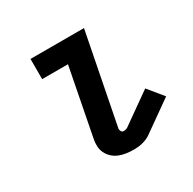

<svg xmlns="http://www.w3.org/2000/svg" viewBox="-126 -659 802 799"><g transform="rotate(-30 275.0 -259.0)"><path d="M300 12Q282 12 264 9.5Q246 7 230 0.5Q214 -6 201.5 -17.5Q189 -29 181.5 -44.5Q174 -60 173.5 -78Q173 -96 177 -114L239 -433H115V-530H372L287 -96Q286 -89 290 -82.5Q294 -76 301 -76Q305 -76 310 -77Q315 -78 320 -81L467 -185L526 -113L379 -9Q370 -3 360 1Q350 5 340 7.5Q330 10 320 11Q310 12 300 12Z"/></g></svg>

Font: Lode Term
Style: Bold Italic
Weight: 700
Italic angle: -11°
Monospace: yes
Designer: Belleve Invis
Foundry: Belleve Invis
Version: Version 29.2.0